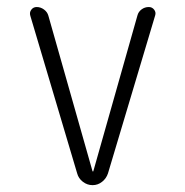

<svg xmlns="http://www.w3.org/2000/svg" viewBox="-20 -540 540 560"><path d="M205.1 -34.2 68.4 -494.1Q65.4 -503.9 71.3 -511.7Q77.1 -519.5 86.9 -519.5Q98.6 -519.5 108.4 -512.2Q118.2 -504.9 121.1 -494.1L250 -40H251H252L380.9 -495.1Q383.8 -505.9 393.1 -512.7Q402.3 -519.5 414.1 -519.5Q423.8 -519.5 429.7 -511.7Q435.5 -503.9 432.6 -495.1L294.9 -34.2Q290 -19.5 277.8 -9.8Q265.6 0 250 0Q234.4 0 221.7 -9.8Q209 -19.5 205.1 -34.2Z"/></svg>

Font: Rounded-X Mgen+ 1m light
Style: Regular
Weight: 200
Designer: [Source Han Sans]
Ryoko NISHIZUKA  (kana & ideographs); Paul D. Hunt (Latin, Greek & Cyrillic); Wenlong ZHANG  (bopomofo
Version: Version 1.059.20150602